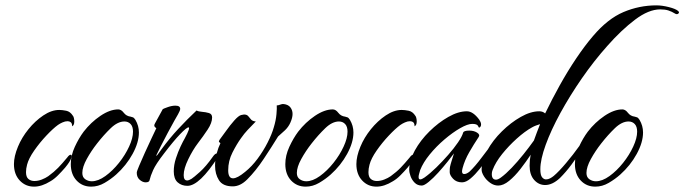

<svg xmlns="http://www.w3.org/2000/svg" viewBox="-20 -681 2552 716"><path d="M107 15Q75 15 53.5 -8Q32 -31 32 -69Q32 -98 47 -134Q61 -168 86 -199Q111 -230 141.5 -250.5Q172 -271 201 -271Q212 -271 227 -268Q242 -265 252 -249Q254 -247 255.5 -241Q257 -235 257 -228Q257 -214 249 -210Q249 -221 244 -225Q239 -229 232 -229Q223 -229 213 -224.5Q203 -220 196 -215Q178 -202 153 -175.5Q128 -149 107.5 -119.5Q87 -90 81 -67Q77 -52 77 -39Q77 -21 86 -13.5Q95 -6 108 -6Q122 -6 136 -11.5Q150 -17 160 -24Q182 -40 197 -55.5Q212 -71 231 -94Q238 -104 244 -104Q249 -104 245.5 -91.5Q242 -79 223 -56Q210 -41 196 -27Q182 -13 168 -5Q136 15 107 15Z M320 15Q287 15 265.5 -8Q244 -31 244 -69Q244 -101 259 -133.5Q274 -166 292 -190Q319 -225 354.5 -249Q390 -273 421 -273Q432 -273 441.5 -260.5Q451 -248 467 -246Q471 -245 475.5 -243.5Q480 -242 485 -234Q498 -212 498 -187Q498 -150 474.5 -107Q451 -64 413 -30Q394 -13 370 1Q346 15 320 15ZM322 -5Q346 -5 373 -24.5Q400 -44 423.5 -73.5Q447 -103 461.5 -134.5Q476 -166 476 -190Q476 -209 467 -218.5Q458 -228 444 -228Q419 -228 393 -203Q367 -178 342 -146Q320 -118 303.5 -88Q287 -58 287 -36Q287 -20 298 -12.5Q309 -5 322 -5Z M679 12Q657 12 642.5 -1Q628 -14 628 -42Q628 -66 636 -90.5Q644 -115 653.5 -135Q663 -155 669 -165Q691 -206 683 -206Q676 -206 651.5 -180.5Q627 -155 592 -109Q561 -69 551 -46.5Q541 -24 538 -10Q537 -1 523 -1Q512 -1 501 -10.5Q490 -20 490 -37Q490 -42 499 -63Q508 -84 520.5 -112Q533 -140 545 -165Q557 -190 563 -203Q551 -210 558 -221L587 -274Q590 -276 605.5 -281.5Q621 -287 634 -287Q652 -287 652 -275Q652 -269 644 -255Q641 -250 630 -230.5Q619 -211 605.5 -185.5Q592 -160 580.5 -137.5Q569 -115 564 -104Q564 -103 563.5 -102.5Q563 -102 563 -101Q563 -97 570.5 -108Q578 -119 582 -124Q612 -165 644.5 -200Q677 -235 713 -269Q720 -265 733.5 -264Q747 -263 759 -259.5Q771 -256 771 -243Q771 -223 754.5 -198Q738 -173 718 -147Q699 -122 682 -87Q665 -52 665 -28Q665 -8 678 -8Q684 -8 694 -14Q702 -19 725 -39.5Q748 -60 774 -97Q782 -109 790 -109Q794 -109 795 -105.5Q796 -102 794 -97Q724 12 679 12Z M848 14Q811 14 796.5 -9Q782 -32 782 -63Q782 -86 788 -108.5Q794 -131 802 -147Q799 -149 797 -151.5Q795 -154 799 -160Q809 -173 823.5 -193.5Q838 -214 853.5 -231.5Q869 -249 879 -252Q887 -254 890 -254Q901 -254 906 -247.5Q911 -241 916.5 -235Q922 -229 934 -228Q918 -212 904 -197Q890 -182 879 -166Q863 -144 847 -112.5Q831 -81 831 -46Q831 -16 849 -16Q865 -16 894 -40Q919 -60 940.5 -89Q962 -118 978 -149.5Q994 -181 1001 -206Q1009 -232 1011 -255.5Q1013 -279 1012 -288H1013Q1018 -288 1025.5 -291Q1033 -294 1038 -293Q1055 -291 1063 -280.5Q1071 -270 1071 -256Q1071 -242 1063 -224Q1056 -208 1043 -195.5Q1030 -183 1017 -172Q993 -133 963.5 -88.5Q934 -44 902 -12Q876 14 848 14Z M1120 15Q1087 15 1065.5 -8Q1044 -31 1044 -69Q1044 -101 1059 -133.5Q1074 -166 1092 -190Q1119 -225 1154.5 -249Q1190 -273 1221 -273Q1232 -273 1241.5 -260.5Q1251 -248 1267 -246Q1271 -245 1275.5 -243.5Q1280 -242 1285 -234Q1298 -212 1298 -187Q1298 -150 1274.5 -107Q1251 -64 1213 -30Q1194 -13 1170 1Q1146 15 1120 15ZM1122 -5Q1146 -5 1173 -24.5Q1200 -44 1223.5 -73.5Q1247 -103 1261.5 -134.5Q1276 -166 1276 -190Q1276 -209 1267 -218.5Q1258 -228 1244 -228Q1219 -228 1193 -203Q1167 -178 1142 -146Q1120 -118 1103.5 -88Q1087 -58 1087 -36Q1087 -20 1098 -12.5Q1109 -5 1122 -5Z M1384 15Q1352 15 1330.5 -8Q1309 -31 1309 -69Q1309 -98 1324 -134Q1338 -168 1363 -199Q1388 -230 1418.5 -250.5Q1449 -271 1478 -271Q1489 -271 1504 -268Q1519 -265 1529 -249Q1531 -247 1532.5 -241Q1534 -235 1534 -228Q1534 -214 1526 -210Q1526 -221 1521 -225Q1516 -229 1509 -229Q1500 -229 1490 -224.5Q1480 -220 1473 -215Q1455 -202 1430 -175.5Q1405 -149 1384.5 -119.5Q1364 -90 1358 -67Q1354 -52 1354 -39Q1354 -21 1363 -13.5Q1372 -6 1385 -6Q1399 -6 1413 -11.5Q1427 -17 1437 -24Q1459 -40 1474 -55.5Q1489 -71 1508 -94Q1515 -104 1521 -104Q1526 -104 1522.5 -91.5Q1519 -79 1500 -56Q1487 -41 1473 -27Q1459 -13 1445 -5Q1413 15 1384 15Z M1553 11Q1537 11 1526.5 0.5Q1516 -10 1511 -24Q1506 -38 1506 -48Q1506 -82 1527 -120Q1548 -158 1581.5 -191Q1615 -224 1652 -245Q1689 -266 1721 -266Q1744 -266 1767 -235Q1769 -232 1771.5 -227Q1774 -222 1774 -217Q1774 -208 1767 -205Q1766 -204 1762.5 -211.5Q1759 -219 1741 -219Q1724 -219 1696 -203Q1668 -187 1637.5 -161Q1607 -135 1582.5 -105Q1558 -75 1547 -47Q1545 -40 1543 -33Q1541 -26 1541 -21Q1541 -12 1547 -12Q1553 -12 1563 -19Q1584 -34 1607 -56.5Q1630 -79 1651.5 -103.5Q1673 -128 1688 -150Q1703 -172 1707 -186Q1709 -194 1730 -194Q1747 -194 1759 -186.5Q1771 -179 1765 -170Q1747 -143 1730 -113.5Q1713 -84 1705 -54Q1704 -50 1703.5 -47Q1703 -44 1703 -42Q1703 -32 1711 -32Q1720 -32 1731 -41Q1752 -61 1775.5 -92.5Q1799 -124 1824 -155Q1833 -165 1836 -165Q1839 -165 1839 -160Q1839 -156 1837 -152Q1833 -142 1826 -131.5Q1819 -121 1813 -113Q1808 -106 1796 -88Q1784 -70 1768 -50Q1752 -30 1735 -15.5Q1718 -1 1703 -1Q1682 -1 1669.5 -14.5Q1657 -28 1657 -39Q1657 -53 1658 -58Q1660 -68 1664.5 -82Q1669 -96 1673 -109Q1665 -98 1649 -78Q1633 -58 1614.5 -37.5Q1596 -17 1579 -3Q1562 11 1553 11Z M1838 11Q1822 11 1807.5 0.5Q1793 -10 1784.5 -24Q1776 -38 1776 -48Q1776 -82 1797 -120Q1818 -158 1851.5 -191Q1885 -224 1922 -245Q1959 -266 1991 -266Q2004 -266 2013 -258Q2038 -310 2067.5 -363Q2097 -416 2129 -463.5Q2161 -511 2191 -546Q2246 -611 2305 -636Q2364 -661 2428 -661Q2449 -661 2474.5 -654.5Q2500 -648 2509 -640Q2512 -637 2512 -635Q2512 -631 2507.5 -629Q2503 -627 2498 -630Q2485 -638 2472.5 -642Q2460 -646 2442 -646Q2399 -646 2348 -607.5Q2297 -569 2245 -510Q2195 -454 2150 -389Q2105 -324 2070 -260Q2035 -196 2015 -141Q1995 -86 1995 -50Q1995 -28 2001.5 -20Q2008 -12 2016 -12Q2024 -12 2031.5 -16Q2039 -20 2045 -25Q2064 -41 2091 -73Q2118 -105 2140 -136Q2156 -156 2160 -156Q2165 -156 2160 -143Q2155 -130 2144 -113Q2131 -94 2111 -67Q2091 -40 2068 -17Q2040 9 2013 9Q1989 9 1972 -10Q1955 -29 1955 -63Q1955 -85 1959 -104Q1942 -78 1921 -51Q1900 -24 1878.5 -6.5Q1857 11 1838 11ZM1830 -11Q1837 -11 1848 -19Q1866 -32 1888 -55Q1910 -78 1932 -105.5Q1954 -133 1971 -157Q1976 -172 1982 -187Q1988 -202 1994 -218Q1987 -216 1979 -213Q1971 -210 1964 -206Q1937 -191 1907 -164Q1877 -137 1852.5 -106.5Q1828 -76 1817 -47Q1814 -40 1814 -32Q1814 -11 1830 -11Z M2200 15Q2167 15 2145.5 -8Q2124 -31 2124 -69Q2124 -101 2139 -133.5Q2154 -166 2172 -190Q2199 -225 2234.5 -249Q2270 -273 2301 -273Q2312 -273 2321.5 -260.5Q2331 -248 2347 -246Q2351 -245 2355.5 -243.5Q2360 -242 2365 -234Q2378 -212 2378 -187Q2378 -150 2354.5 -107Q2331 -64 2293 -30Q2274 -13 2250 1Q2226 15 2200 15ZM2202 -5Q2226 -5 2253 -24.5Q2280 -44 2303.5 -73.5Q2327 -103 2341.5 -134.5Q2356 -166 2356 -190Q2356 -209 2347 -218.5Q2338 -228 2324 -228Q2299 -228 2273 -203Q2247 -178 2222 -146Q2200 -118 2183.5 -88Q2167 -58 2167 -36Q2167 -20 2178 -12.5Q2189 -5 2202 -5Z"/></svg>

Font: The Nautigal
Style: Bold
Weight: 700
Designer: Robert E. Leuschke
Foundry: Robert E. Leuschke
Version: Version 1.100; ttfautohint (v1.8.3)